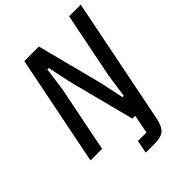

<svg xmlns="http://www.w3.org/2000/svg" viewBox="-252 -821 1145 1145"><g transform="rotate(-45 320.5 -249.0)"><path d="M25 0 165 -698H288L396 -279L427 -132H438L459 -279L543 -698H641L480 106Q469 159 444.5 179.5Q420 200 370 200H291L307 118H379L402 0H378L270 -419L239 -566H227L207 -419L123 0Z"/></g></svg>

Font: IBM Plex Sans Cond Medm
Style: Italic
Weight: 500
Width: 3
Italic angle: -11°
Designer: Mike Abbink, Paul van der Laan, Pieter van Rosmalen
Foundry: Bold Monday
Version: Version 1.3